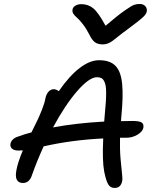

<svg xmlns="http://www.w3.org/2000/svg" viewBox="-20 -952 766 960"><path d="M678.2 -932.1Q696.3 -932.1 706.3 -921.4Q716.3 -910.6 713.9 -895Q712.4 -882.8 695.6 -866.7Q678.7 -850.6 616.2 -804.2Q595.7 -789.6 573.2 -771.5Q550.8 -753.4 541.7 -746.8Q532.7 -740.2 520.5 -735.1Q508.3 -730 494.1 -730Q469.2 -730 454.6 -740.7Q439.9 -751.5 425.8 -780.8Q411.1 -809.6 393.6 -832Q376 -854.5 364.7 -863.8Q353.5 -873 346.9 -883.3Q340.3 -893.6 342.8 -904.8Q344.7 -916.5 357.2 -923.8Q369.6 -931.2 386.2 -931.2Q421.9 -931.2 447 -909.9Q472.2 -888.7 507.8 -823.2Q565.9 -873 601.8 -898.2Q637.7 -923.3 650.4 -927.7Q663.1 -932.1 678.2 -932.1ZM74.2 -199.2Q50.8 -199.2 40.3 -208.5Q29.8 -217.8 32.2 -232.9Q38.1 -258.8 69.8 -269Q107.4 -282.7 137.2 -290Q160.2 -335.9 168.7 -354Q177.2 -372.1 190.2 -404.5Q203.1 -437 207 -460Q211.4 -481 222.4 -493.4Q233.4 -505.9 249 -505.9Q260.7 -505.9 273.9 -496.1Q325.7 -571.3 377.2 -611.1Q428.7 -650.9 475.1 -650.9Q530.8 -650.9 557.9 -622.3Q585 -593.8 590.8 -531.7Q596.7 -469.7 586.9 -372.1Q586.4 -367.7 585.9 -359.1Q585.4 -350.6 585 -346.2Q604 -347.2 641.1 -347.2Q677.2 -347.2 688.5 -339.4Q699.7 -331.5 696.8 -313Q692.9 -293.9 667.5 -278.6Q642.1 -263.2 609.9 -263.2H580.1Q578.6 -206.5 582.8 -157.7Q586.9 -108.9 590.1 -83.5Q593.3 -58.1 590.8 -45.9Q583.5 -12.2 553.2 -12.2Q532.2 -12.2 521.2 -30Q510.3 -47.9 501 -94.2Q490.7 -148.4 496.1 -259.8Q337.4 -252 198.2 -220.2Q164.1 -145.5 140.1 -77.1Q127.4 -37.1 95.2 -37.1Q49.8 -37.1 62 -101.1Q68.8 -139.2 94.2 -200.2Q88.4 -199.2 74.2 -199.2ZM464.8 -565.9Q426.3 -565.9 366 -496.6Q305.7 -427.2 245.1 -314.9Q359.4 -336.4 501 -344.2Q501.5 -350.6 502.4 -361.6Q503.4 -372.6 503.9 -378.9Q507.3 -415.5 509 -440.4Q510.7 -465.3 510.7 -488Q510.7 -510.7 508.1 -524.2Q505.4 -537.6 500 -547.6Q494.6 -557.6 486.1 -561.8Q477.5 -565.9 464.8 -565.9Z"/></svg>

Font: Shantell Sans Irregular
Style: Italic
Weight: 400
Italic angle: -11.31°
Designer: Stephen Nixon, Anya Danilova, Shantell Martin
Foundry: Arrow Type
Version: Version 1.006;[9816181b4]